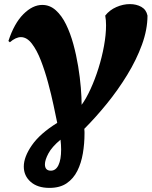

<svg xmlns="http://www.w3.org/2000/svg" viewBox="-20 -744 739 936"><path d="M221 172Q163 172 129.5 142.5Q96 113 96 68Q96 21 135.5 -36Q175 -93 259 -145Q252 -179 241 -231Q230 -283 214.5 -340.5Q199 -398 179.5 -448.5Q160 -499 135.5 -531Q111 -563 82 -563Q57 -563 28 -538L21 -544Q49 -630 94 -675Q139 -720 186 -720Q223 -720 252 -694Q281 -668 302 -625Q323 -582 337.5 -529Q352 -476 361 -421Q370 -366 374 -317Q378 -268 378 -233Q400 -263 421.5 -310Q443 -357 460 -411Q477 -465 487 -520Q497 -575 497 -621Q497 -633 496 -645.5Q495 -658 493 -668Q514 -695 547 -709.5Q580 -724 613 -724Q645 -724 669 -710.5Q693 -697 699 -668Q699 -600 672 -526Q645 -452 600 -378.5Q555 -305 500.5 -238Q446 -171 391 -116Q392 -108 392 -100.5Q392 -93 392 -93Q392 -44 384 3.5Q376 51 357 89Q338 127 305 149.5Q272 172 221 172ZM228 88Q252 88 265 61Q278 34 278 -15Q278 -38 275 -63Q233 -28 216 4Q199 36 199 57Q199 88 228 88Z"/></svg>

Font: Agbalumo
Style: Regular
Weight: 400
Designer: Raphael Alegbeleye
Foundry: Sorkin Type Co.
Version: Version 1.000; ttfautohint (v1.8.4)